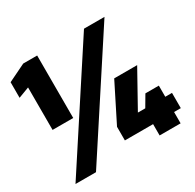

<svg xmlns="http://www.w3.org/2000/svg" viewBox="-151 -852 1028 1014"><g transform="rotate(-30 363.0 -344.5)"><path d="M69 -308V-567L3 -542V-637L110 -689H195V-308ZM31 0 480 -688H605L156 0ZM544 0V-69H372V-152L487 -381H627L505 -162H550L590 -230H672V-162H713V-69H672V0Z"/></g></svg>

Font: Saira Thin Black
Style: Regular
Weight: 900
Version: Version 1.101